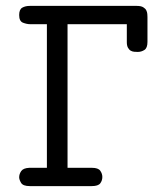

<svg xmlns="http://www.w3.org/2000/svg" viewBox="-20 -631 565 651"><path d="M45 -30Q45 -41 52 -51Q59 -61 79 -62H139V-549H82Q71 -549 58 -554Q45 -559 45 -580Q45 -599 55.5 -605Q66 -611 81 -611H444Q458 -611 465.5 -606.5Q473 -602 476 -596Q479 -590 479.5 -583.5Q480 -577 480 -573V-489Q480 -468 469.5 -461.5Q459 -455 448 -455H446Q441 -455 435 -455.5Q429 -456 423.5 -459Q418 -462 414 -469Q410 -476 410 -488V-549H209V-62H292Q313 -62 320 -52Q327 -42 327 -31Q327 -19 320 -9.5Q313 0 291 0H81Q58 0 51.5 -11Q45 -22 45 -30Z"/></svg>

Font: CMU Typewriter Custom
Style: Regular
Weight: 500
Monospace: yes
Version: Version 0.7.0